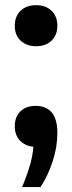

<svg xmlns="http://www.w3.org/2000/svg" viewBox="-20 -574 286 760"><path d="M67.5 166.5Q89 115 101 71.2Q113 27.5 113 -17L139.5 7.5H123Q86 7.5 62.2 -14.5Q38.5 -36.5 38.5 -74Q38.5 -112 61.2 -133.5Q84 -155 121 -155Q162.5 -155 184.8 -128.8Q207 -102.5 207 -49Q207 8.5 188.5 64.8Q170 121 140.5 166.5ZM123 -391Q85.5 -391 62 -412.8Q38.5 -434.5 38.5 -472Q38.5 -509.5 61.5 -531.5Q84.5 -553.5 123 -553.5Q161.5 -553.5 184.2 -531.2Q207 -509 207 -472Q207 -435 183.8 -413Q160.5 -391 123 -391Z"/></svg>

Font: Encode Sans SC SemiCondensed SemiBold
Style: Regular
Weight: 600
Width: 4
Designer: Multiple Designers
Foundry: Impallari Type
Version: Version 3.002